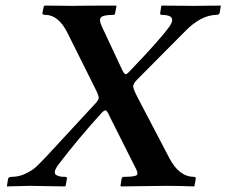

<svg xmlns="http://www.w3.org/2000/svg" viewBox="-20 -666 810 687"><path d="M131.8 -620.1 137.2 -645 142.1 -646Q156.2 -646 195.6 -645.5Q234.9 -645 237.8 -645Q238.8 -645 272 -645.5Q305.2 -646 342.5 -646Q379.9 -646 393.1 -646Q396 -645 397 -645L392.1 -620.1Q392.1 -613.3 386.2 -612.8Q350.1 -612.8 341.6 -604Q333 -595.2 344.2 -571.8L418 -414.1Q424.8 -400.9 429.4 -400.4Q434.1 -399.9 444.8 -412.1Q550.8 -522 586.9 -571.8Q614.7 -612.8 558.1 -612.8Q552.2 -612.8 553.2 -620.1L557.1 -645L559.1 -646Q571.3 -646 620.6 -645.5Q669.9 -645 673.8 -645Q674.8 -645 716.3 -645.5Q757.8 -646 769 -646L770 -645L766.1 -620.1Q764.2 -613.3 755.9 -612.8Q698.7 -612.8 640.1 -551.8L472.2 -382.8Q456.1 -366.7 456.5 -356.4Q457 -346.2 475.1 -312L585 -102.1Q620.1 -33.2 674.8 -33.2Q681.6 -33.2 680.2 -24.9L675.8 -1L674.8 1Q620.6 -1 573.2 -1L413.1 1L411.1 -1L415 -25.9Q417 -32.7 421.9 -33.2Q463.9 -33.2 470 -40Q476.1 -46.9 460.9 -73.2L374 -246.1Q364.3 -269 358.6 -271Q353 -272.9 339.8 -257.8Q260.7 -170.9 189 -77.1Q177.7 -62 176.3 -52.5Q174.8 -43 182.4 -39.1Q189.9 -35.2 197 -34.2Q204.1 -33.2 214.8 -33.2Q220.7 -33.2 219.2 -24.9L214.8 -1L211.9 1Q100.1 -1 85.9 -1L4.9 1V-1L8.8 -25.9Q9.8 -32.7 21 -33.2Q47.9 -33.2 71.5 -44.7Q95.2 -56.2 107.2 -67.1Q119.1 -78.1 144 -104L316.9 -291Q332 -306.2 333 -314.7Q334 -323.2 323.2 -344.2L221.2 -548.8Q189 -612.8 142.1 -612.8Q137.2 -612.8 134 -614.5Q130.9 -616.2 131.8 -620.1Z"/></svg>

Font: Linux Libertine O
Style: Semibold Italic
Weight: 600
Italic angle: -11.5°
Designer: Philipp H. Poll
Foundry: Philipp H. Poll
Version: Version 5.1.2